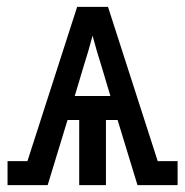

<svg xmlns="http://www.w3.org/2000/svg" viewBox="-20 -540 540 560"><path d="M2 0V-70H60L205 -520H295L440 -70H498V0H381L323 -190H289V0H211V-190H177L119 0ZM198 -260H302L276 -347Q269 -369 262.5 -391Q256 -413 250 -436Q244 -413 237.5 -391Q231 -369 224 -347Z"/></svg>

Font: Iosevka Slab
Style: Regular
Weight: 400
Monospace: yes
Designer: Belleve Invis
Foundry: Belleve Invis
Version: Version 11.2.4; ttfautohint (v1.8.3)